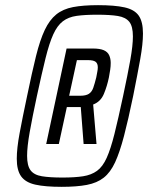

<svg xmlns="http://www.w3.org/2000/svg" viewBox="-20 -716 582 744"><path d="M219 8Q155 8 117 -0.5Q79 -9 62 -32.5Q45 -56 45 -101Q45 -141 56 -200Q67 -259 85 -344Q104 -436 119.5 -498.5Q135 -561 153.5 -600Q172 -639 198 -660Q224 -681 263 -688.5Q302 -696 360 -696Q424 -696 462.5 -687.5Q501 -679 517.5 -655.5Q534 -632 534 -586Q534 -546 523.5 -487.5Q513 -429 496 -344Q477 -252 460.5 -189Q444 -126 426 -87Q408 -48 382 -27.5Q356 -7 316.5 0.5Q277 8 219 8ZM159 -158 238 -528H339Q367 -528 382 -521.5Q397 -515 403 -502Q409 -489 409 -472Q409 -459 407 -445.5Q405 -432 402 -416Q395 -382 382.5 -352Q370 -322 341 -311L354 -158H304L293 -301H239L208 -158ZM222 -28Q270 -28 302 -33Q334 -38 356 -54Q378 -70 393.5 -104.5Q409 -139 423.5 -197Q438 -255 457 -344Q475 -428 485 -484Q495 -540 495 -575Q495 -614 481 -631.5Q467 -649 437 -654Q407 -659 356 -659Q309 -659 277 -654.5Q245 -650 223.5 -633.5Q202 -617 186.5 -583Q171 -549 156.5 -490.5Q142 -432 123 -344Q105 -260 95 -203.5Q85 -147 85 -112Q85 -74 98.5 -56Q112 -38 142.5 -33Q173 -28 222 -28ZM248 -345H291Q313 -345 324.5 -352.5Q336 -360 341.5 -376Q347 -392 353 -416Q355 -428 357 -437.5Q359 -447 359 -455Q359 -470 350.5 -476.5Q342 -483 321 -483H278Z"/></svg>

Font: Saira Condensed
Style: Italic
Weight: 400
Width: 3
Italic angle: -12°
Designer: Hector Gatti with collaboration of the Omnibus-Type team
Foundry: Omnibus-Type
Version: Version 1.100